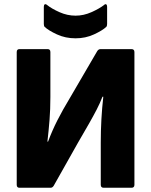

<svg xmlns="http://www.w3.org/2000/svg" viewBox="-20 -887 714 907"><path d="M72 0Q59 0 59 -14V-641Q59 -655 72 -655H205Q218 -655 218 -641V-429Q218 -371 214 -320.5Q210 -270 204 -218H207Q226 -269 250.5 -317.5Q275 -366 313 -429L439 -645Q445 -655 455 -655H601Q615 -655 615 -641V-14Q615 0 601 0H470Q456 0 456 -14V-214Q456 -324 468 -430H464Q452 -399 437 -370Q422 -341 401 -304Q380 -267 349 -214L234 -10Q228 0 219 0ZM337 -706Q289 -706 249 -724.5Q209 -743 191 -760Q187 -764 187 -774V-855Q187 -864 191.5 -866.5Q196 -869 203 -863Q224 -846 261 -829.5Q298 -813 337 -813Q375 -813 412 -829.5Q449 -846 471 -863Q477 -869 481.5 -866.5Q486 -864 486 -855V-774Q486 -764 482 -760Q464 -743 424 -724.5Q384 -706 337 -706Z"/></svg>

Font: Sofia Sans Black
Style: Regular
Weight: 900
Designer: Botio Nikoltchev, Ani Petrova
Foundry: lettersoup
Version: Version 4.100; ttfautohint (v1.8.3)